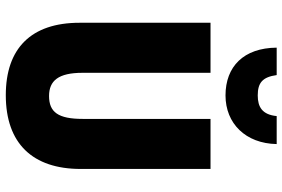

<svg xmlns="http://www.w3.org/2000/svg" viewBox="-180 -808 998 679"><g transform="rotate(90 319.5 -469.0)"><path d="M490 -948H391C386 -897 359 -881 318 -881C273 -881 253 -898 246 -948H149C150 -831 216 -767 318 -767C417 -767 488 -838 490 -948ZM578 -255V-714H401V-262C401 -175 377 -143 320 -143C266 -143 238 -176 238 -261V-714H61V-251C61 -79 152 10 317 10C488 10 578 -85 578 -255Z"/></g></svg>

Font: Noto Sans Gurmukhi Condensed Black
Style: Regular
Weight: 900
Width: 3
Designer: Jelle Bosma - Monotype Design Team
Foundry: Monotype Imaging Inc.
Version: Version 2.004